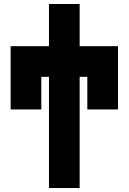

<svg xmlns="http://www.w3.org/2000/svg" viewBox="-20 -743 655 978"><path d="M34.2 -185.5V-507.8H229.5V-722.7H385.7V-507.8H581.1V-185.5H424.8V-351.6H385.7V214.8H229.5V-351.6H190.4V-185.5Z"/></svg>

Font: Giphurs Black
Style: Regular
Weight: 900
Version: Version 0.920; ttfautohint (v1.8.4.7-5d5b)